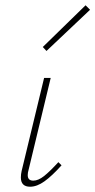

<svg xmlns="http://www.w3.org/2000/svg" viewBox="-20 -703 361 727"><path d="M59 -31Q59 -43 62 -56L147 -408H172L88 -59Q85 -49 85 -40Q85 -19 106 -19Q125 -19 147 -36.5Q169 -54 201 -89L213 -77Q177 -37 148.5 -16.5Q120 4 94 4Q59 4 59 -31ZM142 -525 304 -683 321 -666 156 -510Z"/></svg>

Font: Ysabeau Extralight
Style: Italic
Weight: 200
Italic angle: -12°
Designer: Christian Thalmann (Catharsis Fonts)
Version: Version 0.003